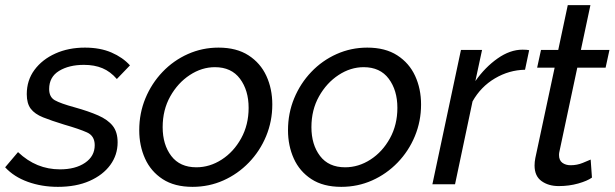

<svg xmlns="http://www.w3.org/2000/svg" viewBox="-44 -716 2388 746"><path d="M181 10Q118 10 64 -9.5Q10 -29 -24 -66L26 -125Q62 -91 102.5 -74.5Q143 -58 189 -58Q249 -58 286.5 -83.5Q324 -109 324 -152Q324 -188 294 -201.5Q264 -215 205 -232Q156 -247 123.5 -260Q91 -273 75.5 -293.5Q60 -314 60 -350Q60 -404 90 -444.5Q120 -485 171 -508Q222 -531 286 -531Q345 -531 389 -512Q433 -493 461 -462L410 -409Q385 -438 354 -451Q323 -464 282 -464Q224 -464 185.5 -440.5Q147 -417 147 -370Q147 -339 169 -326.5Q191 -314 246 -299Q300 -284 337.5 -267.5Q375 -251 394 -227Q413 -203 413 -163Q413 -114 384.5 -75Q356 -36 304 -13Q252 10 181 10Z M704 10Q634 10 588 -20Q542 -50 519.5 -100Q497 -150 497 -210Q497 -276 521 -334Q545 -392 587.5 -436.5Q630 -481 686 -506Q742 -531 805 -531Q875 -531 921.5 -501Q968 -471 991 -421Q1014 -371 1014 -310Q1014 -245 990 -187Q966 -129 923 -84.5Q880 -40 824 -15Q768 10 704 10ZM719 -66Q771 -66 817.5 -96Q864 -126 893 -178.5Q922 -231 922 -297Q922 -365 888.5 -410Q855 -455 791 -455Q740 -455 693.5 -424.5Q647 -394 617.5 -341.5Q588 -289 588 -222Q588 -154 621.5 -110Q655 -66 719 -66Z M1282 10Q1212 10 1166 -20Q1120 -50 1097.5 -100Q1075 -150 1075 -210Q1075 -276 1099 -334Q1123 -392 1165.5 -436.5Q1208 -481 1264 -506Q1320 -531 1383 -531Q1453 -531 1499.5 -501Q1546 -471 1569 -421Q1592 -371 1592 -310Q1592 -245 1568 -187Q1544 -129 1501 -84.5Q1458 -40 1402 -15Q1346 10 1282 10ZM1297 -66Q1349 -66 1395.5 -96Q1442 -126 1471 -178.5Q1500 -231 1500 -297Q1500 -365 1466.5 -410Q1433 -455 1369 -455Q1318 -455 1271.5 -424.5Q1225 -394 1195.5 -341.5Q1166 -289 1166 -222Q1166 -154 1199.5 -110Q1233 -66 1297 -66Z M1747 -522H1829L1803 -401Q1841 -455 1889.5 -489Q1938 -523 1986 -523Q1995 -523 2001.5 -522.5Q2008 -522 2012 -521L1996 -445Q1934 -444 1879 -411.5Q1824 -379 1792 -322L1724 0H1636Z M2033 -73Q2033 -87 2036 -102L2111 -453H2043L2058 -522H2125L2162 -696H2250L2213 -522H2324L2309 -453H2199L2130 -129Q2129 -125 2128.5 -121.5Q2128 -118 2128 -114Q2128 -93 2141 -83.5Q2154 -74 2173 -74Q2198 -74 2220 -83Q2242 -92 2251 -96L2256 -26Q2238 -13 2202.5 -3Q2167 7 2127 7Q2087 7 2060 -12.5Q2033 -32 2033 -73Z"/></svg>

Font: Raleway Medium
Style: Italic
Weight: 500
Italic angle: -12°
Designer: Matt McInerney, Pablo Impallari, Rodrigo Fuenzalida
Foundry: Matt McInerney, Pablo Impallari, Rodrigo Fuenzalida
Version: Version 4.026